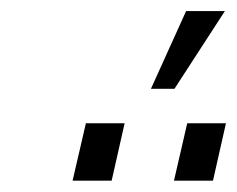

<svg xmlns="http://www.w3.org/2000/svg" viewBox="-20 -912 427 346"><path d="M252 -752 315.4 -892.1H385.3L294.4 -752ZM110.8 -586.4 134.8 -689.9H204.6L181.2 -586.4ZM293.5 -586.4 317.4 -689.9H387.2L363.8 -586.4Z"/></svg>

Font: HK Grotesk Medium Legacy Italic
Style: Regular
Weight: 500
Italic angle: -13°
Designer: Alfredo Marco Pradil
Foundry: Hanken Design Co.
Version: Version 2.022;PS 002.022;hotconv 1.0.88;makeotf.lib2.5.64775